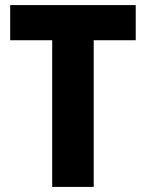

<svg xmlns="http://www.w3.org/2000/svg" viewBox="-20 -734 573 754"><path d="M348 0H185V-576H20V-714H513V-576H348Z"/></svg>

Font: Noto Sans Arabic SemCond ExtBd
Style: Regular
Weight: 800
Width: 4
Designer: Monotype Design Team, Nadine Chahine, Nizar Qandah and Khaled Hosny
Foundry: Monotype Imaging Inc.
Version: Version 2.012; ttfautohint (v1.8.4.7-5d5b)